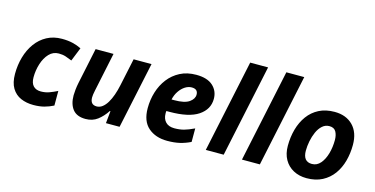

<svg xmlns="http://www.w3.org/2000/svg" viewBox="-76 -1137 2975 1523"><g transform="rotate(15 1411.5 -375.0)"><path d="M247 10Q190 10 144 -10Q98 -30 71 -74.5Q44 -119 44 -191Q44 -264 63 -330Q82 -396 119 -447Q156 -498 210 -527Q264 -556 333 -556Q382 -556 420.5 -547Q459 -538 493 -521L448 -409Q422 -420 396.5 -428.5Q371 -437 339 -437Q292 -437 259.5 -402.5Q227 -368 210 -314Q193 -260 193 -203Q193 -156 215 -132.5Q237 -109 277 -109Q314 -109 345.5 -120.5Q377 -132 411 -149V-29Q376 -11 337 -0.5Q298 10 247 10Z M537 -147Q537 -165 540 -193.5Q543 -222 549 -251L611 -546H758L691 -227Q683 -190 683 -169Q683 -109 736 -109Q761 -109 782.5 -125.5Q804 -142 821.5 -171Q839 -200 852.5 -238.5Q866 -277 875 -320L923 -546H1070L954 0H842L852 -101H847Q815 -52 774 -21Q733 10 676 10Q604 10 570.5 -32.5Q537 -75 537 -147Z M1347 10Q1251 10 1191 -42Q1131 -94 1131 -201Q1131 -270 1150.5 -333.5Q1170 -397 1208.5 -447Q1247 -497 1304 -526.5Q1361 -556 1436 -556Q1527 -556 1573 -514Q1619 -472 1619 -407Q1619 -321 1541.5 -269Q1464 -217 1305 -217H1280Q1279 -211 1279 -206.5Q1279 -202 1279 -197Q1279 -153 1304 -127Q1329 -101 1376 -101Q1419 -101 1454 -110.5Q1489 -120 1537 -143V-32Q1494 -11 1449.5 -0.5Q1405 10 1347 10ZM1296 -316H1318Q1403 -316 1440.5 -342.5Q1478 -369 1478 -404Q1478 -450 1427 -450Q1399 -450 1372.5 -433Q1346 -416 1325.5 -386Q1305 -356 1296 -316Z M1662 0 1823 -760H1970L1809 0Z M1959 0 2120 -760H2267L2106 0Z M2491 10Q2430 10 2382.5 -15.5Q2335 -41 2308.5 -88Q2282 -135 2282 -200Q2282 -272 2300 -336.5Q2318 -401 2354 -450.5Q2390 -500 2444.5 -528Q2499 -556 2572 -556Q2667 -556 2723 -499Q2779 -442 2779 -340Q2779 -271 2762 -208Q2745 -145 2709.5 -96Q2674 -47 2619.5 -18.5Q2565 10 2491 10ZM2503 -110Q2544 -110 2572.5 -143Q2601 -176 2616 -228.5Q2631 -281 2631 -340Q2631 -381 2615.5 -408.5Q2600 -436 2561 -436Q2528 -436 2503 -413.5Q2478 -391 2462 -355Q2446 -319 2438 -278Q2430 -237 2430 -200Q2430 -110 2503 -110Z"/></g></svg>

Font: BC Sans
Style: Bold Italic
Weight: 700
Italic angle: -12°
Designer: Monotype Design Team
Province of B.C.
Foundry: Monotype Imaging Inc.
Version: Version 2.000;GOOG;noto-source:20170915:90ef993387c0